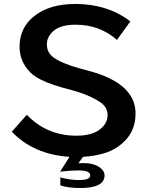

<svg xmlns="http://www.w3.org/2000/svg" viewBox="-20 -823 770 962"><path d="M114.3 -248Q214.4 -143.1 363.8 -143.1Q434.1 -143.1 474.6 -170.4Q519 -200.7 519 -247.1Q519 -285.6 483.4 -310.1Q429.2 -347.2 337.9 -372.1L293.9 -383.8Q205.1 -408.2 156.2 -440.4Q143.1 -448.7 130.4 -461.9Q78.1 -515.1 78.1 -589.4Q78.1 -684.6 151.9 -742.7Q228.5 -803.2 357.9 -803.2Q518.1 -803.2 633.3 -715.8L565.9 -623Q479.5 -699.2 359.4 -699.2Q280.8 -699.2 245.1 -665.5Q214.8 -636.7 214.8 -601.1Q214.8 -560.1 247.6 -535.6Q289.1 -505.4 374 -481.9L429.2 -466.8Q659.2 -404.3 659.2 -253.9Q659.2 -147.9 568.8 -86.4Q507.8 -44.4 396 -37.1L373 -4.9Q388.7 -5.9 396.5 -5.9Q441.9 -5.9 468.3 8.8Q503.9 28.3 503.9 56.2Q503.9 119.1 380.9 119.1Q324.2 119.1 282.2 106V65.9Q330.1 79.1 376.5 79.1Q432.1 79.1 432.1 55.7Q432.1 30.8 373 30.8Q337.4 30.8 281.2 37.1L328.1 -37.1Q147.9 -49.3 39.1 -163.1Z"/></svg>

Font: FORM UDPGothic
Style: Bold
Weight: 700
Foundry: Pronama LLC
Version: Version 1.051